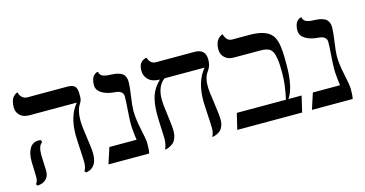

<svg xmlns="http://www.w3.org/2000/svg" viewBox="-66 -859 2194 1154"><g transform="rotate(-15 1031.0 -282.5)"><path d="M119.1 -158.7Q119.1 -149.4 121.1 -108.6Q123 -67.9 123 -58.1Q123 -27.3 104.2 -8.3Q85.4 10.7 49.8 12.7L43 2Q55.7 -11.7 55.7 -40.5Q55.7 -49.8 54.2 -89.1Q52.7 -128.4 52.7 -137.7Q52.7 -189.5 71.3 -218.8Q89.8 -248 126 -248Q135.7 -248 142.6 -244.1V-231Q119.1 -215.8 119.1 -158.7ZM399.9 -296.4Q399.9 -263.7 411.1 -190.9Q422.4 -118.2 422.4 -85.4Q422.4 1 352.5 12.2L344.7 2Q357.4 -19.5 357.4 -49.3Q357.4 -70.3 353.5 -136Q349.6 -201.7 349.6 -222.7Q349.6 -339.8 406.7 -408.2H111.8Q75.2 -408.2 54.2 -427.7Q33.2 -447.3 33.2 -478.5Q33.2 -499.5 37.8 -515.6Q42.5 -531.7 49.1 -539.6Q55.7 -547.4 62.3 -552.2Q68.8 -557.1 73.2 -558.6L78.1 -559.6Q82.5 -541 95.7 -528.3Q108.9 -515.6 127 -515.6H372.6Q410.2 -515.6 422.9 -502Q435.5 -488.3 435.5 -457.5V-433.6Q435.5 -420.9 429.9 -408.9Q424.3 -397 417.7 -387.2Q411.1 -377.4 405.5 -353.8Q399.9 -330.1 399.9 -296.4Z M722.7 -272.5Q722.7 -222.7 737.8 -153.6Q752.9 -84.5 752.9 -63Q752.9 -19.5 748 0H494.6L526.9 -99.6H696.3Q690.9 -130.9 687.5 -181.2Q687 -188.5 687 -204.1Q687 -230.5 691.2 -287.8Q695.3 -345.2 695.3 -369.1Q695.3 -387.2 682.6 -397.2Q669.9 -407.2 648.9 -408.7Q595.2 -412.1 564.2 -431.9Q533.2 -451.7 533.2 -482.4Q533.2 -502.4 537.8 -517.1Q542.5 -531.7 548.8 -538.6Q555.2 -545.4 561.5 -549.3Q567.9 -553.2 572.3 -553.7L577.1 -554.2Q579.6 -542 586.2 -534.4Q592.8 -526.9 604.5 -523.4Q616.2 -520 624.5 -519Q632.8 -518.1 647.5 -517.6Q663.6 -517.1 675 -515.4Q686.5 -513.7 699.7 -509.3Q712.9 -504.9 721.2 -497.8Q729.5 -490.7 734.9 -478Q740.2 -465.3 740.2 -448.2Q740.2 -419.9 731.4 -360.4Q722.7 -300.8 722.7 -272.5Z M1192.4 -298.8Q1192.4 -270 1203.9 -193.1Q1215.3 -116.2 1215.3 -85.4Q1215.3 -61.5 1207.5 -43.7Q1199.7 -25.9 1188.5 -17.6Q1177.2 -9.3 1166 -4.4Q1154.8 0.5 1147 1L1139.2 2Q1151.9 -17.6 1151.9 -49.3Q1151.9 -70.3 1147.9 -136Q1144 -201.7 1144 -222.7Q1144 -341.8 1203.1 -412.6H953.6Q904.8 -376 904.8 -293.9Q904.8 -263.2 914.6 -193.8Q924.3 -124.5 924.3 -93.3Q924.3 -67.4 916.3 -47.9Q908.2 -28.3 896.5 -19.3Q884.8 -10.3 873 -4.9Q861.3 0.5 853.5 1L845.2 2Q859.9 -20.5 859.9 -67.9Q859.9 -79.1 857.2 -130.9Q854.5 -182.6 854.5 -215.3Q854.5 -281.7 869.4 -327.6Q884.3 -373.5 925.3 -412.6Q879.9 -413.1 855.5 -435.5Q831.1 -458 831.1 -493.7Q831.1 -512.2 836.2 -525.6Q841.3 -539.1 848.9 -545.4Q856.4 -551.8 864 -555.4Q871.6 -559.1 877 -559.6L881.8 -560.1Q886.2 -542 898.4 -530.8Q910.6 -519.5 930.2 -519.5H1169.4Q1237.3 -519.5 1237.3 -454.1Q1237.3 -433.6 1232.7 -418.7Q1228 -403.8 1221.4 -394.3Q1214.8 -384.8 1208.3 -374Q1201.7 -363.3 1197 -344.5Q1192.4 -325.7 1192.4 -298.8Z M1514.2 -532.7Q1615.2 -532.7 1651.4 -488.8Q1678.2 -456.1 1682.1 -379.4Q1683.6 -355 1683.6 -301.8Q1683.6 -161.1 1641.1 -99.6H1723.1L1699.7 0H1295.9L1319.8 -99.6H1625.5Q1645.5 -190.4 1645.5 -256.3Q1645.5 -286.1 1644.5 -308.3Q1643.6 -330.6 1640.6 -348.4Q1637.7 -366.2 1634.3 -378.2Q1630.9 -390.1 1624.3 -399.2Q1617.7 -408.2 1610.8 -413.1Q1604 -418 1592.8 -420.9Q1581.5 -423.8 1570.6 -424.6Q1559.6 -425.3 1543 -425.3H1388.7Q1353 -425.3 1332 -445.6Q1311 -465.8 1311 -497.1Q1311 -517.1 1316.2 -533Q1321.3 -548.8 1328.4 -556.9Q1335.4 -564.9 1342.5 -570.1Q1349.6 -575.2 1355 -576.7L1359.9 -578.1Q1364.3 -558.6 1376.2 -545.7Q1388.2 -532.7 1407.2 -532.7Z M1988.8 -272.5Q1988.8 -222.7 2003.9 -153.6Q2019 -84.5 2019 -63Q2019 -19.5 2014.2 0H1760.7L1793 -99.6H1962.4Q1957 -130.9 1953.6 -181.2Q1953.1 -188.5 1953.1 -204.1Q1953.1 -230.5 1957.3 -287.8Q1961.4 -345.2 1961.4 -369.1Q1961.4 -387.2 1948.7 -397.2Q1936 -407.2 1915 -408.7Q1861.3 -412.1 1830.3 -431.9Q1799.3 -451.7 1799.3 -482.4Q1799.3 -502.4 1804 -517.1Q1808.6 -531.7 1814.9 -538.6Q1821.3 -545.4 1827.6 -549.3Q1834 -553.2 1838.4 -553.7L1843.3 -554.2Q1845.7 -542 1852.3 -534.4Q1858.9 -526.9 1870.6 -523.4Q1882.3 -520 1890.6 -519Q1898.9 -518.1 1913.6 -517.6Q1929.7 -517.1 1941.2 -515.4Q1952.6 -513.7 1965.8 -509.3Q1979 -504.9 1987.3 -497.8Q1995.6 -490.7 2001 -478Q2006.3 -465.3 2006.3 -448.2Q2006.3 -419.9 1997.6 -360.4Q1988.8 -300.8 1988.8 -272.5Z"/></g></svg>

Font: Libertinage
Style: l
Weight: 400
Designer: OSP
Foundry: OSP
Version: Version 1.0; 2008; OFL relea